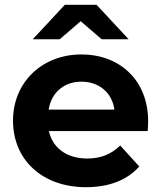

<svg xmlns="http://www.w3.org/2000/svg" viewBox="-20 -770 669 797"><path d="M182 -315C193 -385 245 -431 318 -431C392 -431 445 -385 455 -315ZM337 7C434 7 509 -23 558 -79L479 -166C442 -130 399 -112 342 -112C257 -112 198 -156 183 -226H593C594 -238 595 -255 595 -266C595 -438 476 -544 318 -544C155 -544 34 -429 34 -269C34 -108 154 7 337 7ZM315 -682 402 -607H514L381 -750H249L116 -607H228Z"/></svg>

Font: Montserrat-Alt1
Style: Bold
Weight: 700
Designer: Differentunic
Foundry: Differentunic
Version: Version 7.222